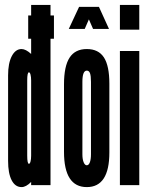

<svg xmlns="http://www.w3.org/2000/svg" viewBox="-20 -755 626 783"><path d="M68 8Q86 8 107 -13V0H186V-597H200V-692H186V-735H107V-692H95V-597H107V-535Q85 -555 68 -555Q43 -555 28 -526Q13 -497 13 -448V-99Q13 -48 27.5 -20Q42 8 68 8ZM98 -87Q91 -87 91 -120V-427Q91 -460 98 -460Q102 -460 104.5 -450.5Q107 -441 107 -427V-120Q107 -106 104.5 -96.5Q102 -87 98 -87Z M334 8Q426 8 426 -133V-414Q426 -486.5 403.8 -520.8Q381.5 -555 334 -555Q286.5 -555 263.8 -520Q241 -485 241 -411V-136Q241 8 334 8ZM334 -81Q326 -81 321 -93.5Q316 -106 316 -126V-421Q316 -467 334 -467Q343 -467 347 -456.5Q351 -446 351 -421V-126Q351 -105.5 346.5 -93.2Q342 -81 334 -81ZM260.5 -637H325.5L342.5 -676L359.5 -637H424.5L383.5 -727H302.5Z M469 -634H548V-735H469ZM469 0H548V-547H469Z"/></svg>

Font: League Gothic Condensed
Style: Regular
Weight: 400
Width: 3
Designer: The League of Moveable Type
Version: Version 1.600; ttfautohint (v1.8.3)